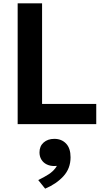

<svg xmlns="http://www.w3.org/2000/svg" viewBox="-20 -750 660 1160"><path d="M86.7 0V-730H234.2V0ZM561.5 0H159.8V-122.1H561.5ZM218.6 170.6Q218.6 133.2 243.6 111Q268.7 88.9 308.2 88.9Q351.9 88.9 379.1 117.3Q406.3 145.8 406.3 200.2Q406.3 267.9 363 314.9Q319.8 361.8 252.8 389.8L211.1 338Q250.8 318.1 274.5 302.7Q298.3 287.2 315 265.6Q331.7 244 333.4 215.4L356.4 240.9Q335.2 253.1 307.7 253.1Q282.2 253.1 262 243.1Q241.8 233.1 230.2 214.4Q218.6 195.8 218.6 170.6Z"/></svg>

Font: Monaspace Neon Var ExtraLight
Style: Regular
Weight: 200
Designer: Riley Cran and the Lettermatic Team
Version: Version 1.200 (Monaspace Neon Var)